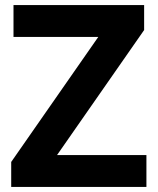

<svg xmlns="http://www.w3.org/2000/svg" viewBox="-20 -734 619 754"><path d="M555 0H24V-98L366 -589H33V-714H546V-616L204 -125H555Z"/></svg>

Font: Noto Sans Lisu
Style: Regular
Weight: 400
Designer: Monotype Design Team. David Williams.
Foundry: Monotype Imaging Inc.
Version: Version 2.102